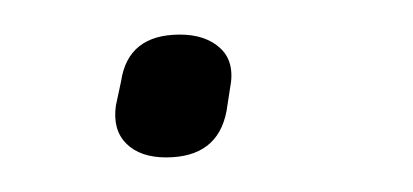

<svg xmlns="http://www.w3.org/2000/svg" viewBox="-20 -468 239 111"><path d="M76 -377Q61 -377 53 -385Q45 -393 47 -407L50 -421Q54 -448 84 -448Q99 -448 107.5 -440Q116 -432 113 -417L111 -404Q106 -377 76 -377Z"/></svg>

Font: Sofia Sans Semi Condensed ExtraLight
Style: Italic
Weight: 250
Italic angle: -9°
Version: Version 4.100